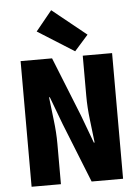

<svg xmlns="http://www.w3.org/2000/svg" viewBox="-60 -945 719 991"><g transform="rotate(-5 300.0 -449.5)"><path d="M63 0V-651H226L349 -344L403 -199H407Q401 -252 393 -317.5Q385 -383 385 -442V-651H537V0H374L251 -308L197 -452H193Q199 -397 207 -332.5Q215 -268 215 -210V0ZM348 -677 159 -796 243 -899 419 -757Z"/></g></svg>

Font: Source Code Pro ExtraBold
Style: Regular
Weight: 800
Monospace: yes
Designer: Paul D. Hunt, Teo Tuominen
Foundry: Adobe Systems Incorporated
Version: Version 1.018;hotconv 1.0.116;makeotfexe 2.5.65601